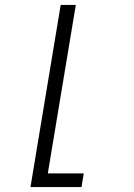

<svg xmlns="http://www.w3.org/2000/svg" viewBox="-20 -540 540 775"><path d="M103 215 225 -520H286L173 160H318L309 215Z"/></svg>

Font: Iosevka Light Oblique
Style: Regular
Weight: 300
Italic angle: -9°
Monospace: yes
Designer: Belleve Invis
Foundry: Belleve Invis
Version: Version 32.5.0; ttfautohint (v1.8.4)